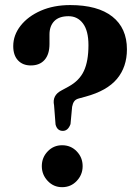

<svg xmlns="http://www.w3.org/2000/svg" viewBox="-20 -746 561 776"><path d="M198.5 -320.5Q190 -360.5 228.5 -380.5L257 -396Q301 -420 319.2 -459.5Q337.5 -499 337.5 -563.5Q337.5 -621.5 315.5 -651Q293.5 -680.5 257 -680.5Q218.5 -680.5 199.2 -660.5Q180 -640.5 180 -606.5V-568Q180 -526.5 160.2 -504Q140.5 -481.5 104.5 -481.5Q72 -481.5 52.8 -502Q33.5 -522.5 33.5 -559.5Q33.5 -604 63.2 -642Q93 -680 145 -702.8Q197 -725.5 263.5 -725.5Q375 -725.5 434 -679Q493 -632.5 493 -546.5Q493 -475.5 452.8 -427.2Q412.5 -379 326 -355.5L298.5 -348Q285.5 -344.5 279.8 -336.2Q274 -328 271.5 -314.5L265 -244.5Q255 -217 234 -217Q211 -217 204.5 -243ZM231 10.5Q196.5 10.5 172.8 -14.8Q149 -40 149 -74.5Q149 -109.5 172.8 -134.2Q196.5 -159 231 -159Q266.5 -159 290.2 -134.2Q314 -109.5 314 -74.5Q314 -40 290.2 -14.8Q266.5 10.5 231 10.5Z"/></svg>

Font: Fraunces 72pt S050 SemiBold
Style: Regular
Weight: 600
Version: Version 1.000; ttfautohint (v1.8.3)